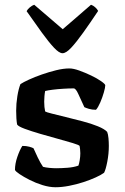

<svg xmlns="http://www.w3.org/2000/svg" viewBox="-20 -788 524 808"><path d="M214 0Q188 0 159 -9Q130 -18 104.5 -31Q79 -44 62 -55.5Q45 -67 43 -73Q43 -99 53 -128Q63 -157 74 -174Q91 -174 103.5 -170.5Q116 -167 121 -164Q127 -150 138.5 -126Q150 -102 161 -86Q172 -83 188 -81.5Q204 -80 216 -80Q238 -80 264 -82Q290 -84 310 -91Q313 -99 315.5 -114Q318 -129 318 -143Q318 -151 317 -160Q316 -169 315 -174Q312 -178 286 -186Q260 -194 223 -204Q186 -214 148.5 -225Q111 -236 84 -246Q57 -256 52 -264Q50 -275 49 -290Q48 -305 48 -322Q48 -352 53 -383Q58 -414 66 -434Q78 -442 102 -453Q126 -464 156 -474.5Q186 -485 216.5 -492.5Q247 -500 272 -500Q289 -500 314 -491Q339 -482 364 -470Q389 -458 406 -446Q423 -434 423 -429Q423 -420 417 -399Q411 -378 402 -357Q393 -336 384 -326Q367 -326 354 -330Q341 -334 335 -337Q320 -369 309.5 -392.5Q299 -416 290 -416Q270 -416 246 -414.5Q222 -413 202 -410.5Q182 -408 170 -405Q168 -395 167 -382.5Q166 -370 166 -360Q166 -348 167 -338Q168 -328 170 -319Q174 -316 198 -310Q222 -304 256.5 -295.5Q291 -287 327.5 -277.5Q364 -268 392 -256.5Q420 -245 431 -233Q435 -223 436.5 -206.5Q438 -190 438 -174Q438 -141 431.5 -107.5Q425 -74 418 -61Q406 -52 383 -41.5Q360 -31 331 -21.5Q302 -12 271 -6Q240 0 214 0ZM243 -564Q229 -564 207 -587.5Q185 -611 156 -651Q127 -691 92 -741Q96 -749 105.5 -757Q115 -765 124 -768L244 -665L363 -768Q372 -765 380.5 -757.5Q389 -750 393 -742Q359 -691 330 -650.5Q301 -610 279.5 -587Q258 -564 243 -564Z"/></svg>

Font: Texturina 12pt SemiBold
Style: Regular
Weight: 600
Designer: Guillermo Torres Carreño
Foundry: Omnibus-Type
Version: Version 1.002